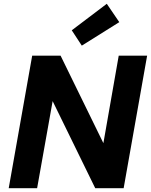

<svg xmlns="http://www.w3.org/2000/svg" viewBox="-20 -994 797 1014"><path d="M26 0 150 -700H300L526 -238L607 -700H757L633 0H483L258 -460L176 0ZM412 -753 359 -834 544 -974 610 -877Z"/></svg>

Font: DM Sans 10pt Black
Style: Italic
Weight: 900
Italic angle: -10°
Version: Version 4.004;gftools[0.9.30]